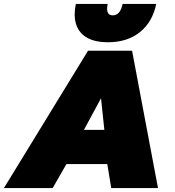

<svg xmlns="http://www.w3.org/2000/svg" viewBox="-59 -957 893 977"><path d="M321 -884Q321 -909 327 -937H489Q486 -924 486 -913Q486 -879 515 -879Q553 -879 565 -937H736Q717 -845 653 -793.5Q589 -742 490 -742Q407 -742 364 -779Q321 -816 321 -884ZM389 -699H613L745 0H507L487 -122H279L209 0H-39ZM472 -296 455 -457 368 -296Z"/></svg>

Font: Prompt Black
Style: Italic
Weight: 900
Italic angle: -12°
Designer: Katatrad Team
Foundry: CadsonDemak
Version: Version 1.001